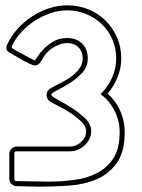

<svg xmlns="http://www.w3.org/2000/svg" viewBox="-20 -542 535 722"><path d="M304 -49Q304 -66 287.5 -83Q271 -100 248.5 -115Q226 -130 203 -141.5Q180 -153 167 -161Q161 -165 158 -171.5Q155 -178 155 -184Q155 -201 170 -209.5Q185 -218 198 -225L197 -224Q211 -231 227.5 -240.5Q244 -250 258 -262Q272 -274 281.5 -289Q291 -304 291 -322Q291 -348 275 -364Q259 -380 233 -380Q218 -380 203 -374.5Q188 -369 174.5 -359.5Q161 -350 151 -337.5Q141 -325 135 -312V-313Q126 -296 110 -296Q105 -296 92 -302Q79 -308 64.5 -316Q50 -324 37 -332Q24 -340 18 -343L19 -342Q13 -345 8.5 -350Q4 -355 4 -363Q4 -369 8 -377V-376Q22 -407 46.5 -434Q71 -461 101 -480.5Q131 -500 165 -511Q199 -522 233 -522Q275 -522 312 -507Q349 -492 376.5 -465Q404 -438 420 -401.5Q436 -365 436 -322Q436 -286 422 -251.5Q408 -217 385 -190Q416 -162 432.5 -124.5Q449 -87 449 -45Q449 29 419.5 70.5Q390 112 343.5 132Q297 152 239 156Q181 160 124 160Q104 160 83 159Q62 158 42 158Q32 158 23.5 150Q15 142 15 132V35Q15 25 23.5 17Q32 9 42 9H244Q267 9 285.5 -8.5Q304 -26 304 -49ZM323 -49Q323 -34 316.5 -20Q310 -6 298.5 4.5Q287 15 273 21Q259 27 244 27H42Q34 27 34 35V132Q34 139 42 139Q71 139 99.5 140Q128 141 157 141Q207 141 256 135Q305 129 343.5 109.5Q382 90 406 53.5Q430 17 430 -45Q430 -87 411 -125Q392 -163 358 -188Q385 -214 401 -249Q417 -284 417 -322Q417 -361 402.5 -394Q388 -427 363 -451Q338 -475 304.5 -489Q271 -503 233 -503Q201 -503 170 -492.5Q139 -482 111 -464Q83 -446 60.5 -421.5Q38 -397 25 -369Q24 -368 24 -365Q24 -363 25.5 -361.5Q27 -360 28 -359Q31 -357 44 -350Q57 -343 71.5 -335Q86 -327 97.5 -321Q109 -315 111 -315Q113 -316 121 -329Q129 -342 144 -357.5Q159 -373 181 -386Q203 -399 233 -399Q268 -399 289 -378Q310 -357 310 -322Q310 -290 288.5 -267.5Q267 -245 241.5 -229Q216 -213 194.5 -202.5Q173 -192 173 -185Q173 -180 196.5 -167.5Q220 -155 248 -137.5Q276 -120 299.5 -97.5Q323 -75 323 -49Z"/></svg>

Font: RonaldsonGothicLicht
Style: Regular
Weight: 400
Designer: Mr. Robertson for MacKellar, Smiths & Jordan Co. Philadelphia
Foundry: CAT-Fonts Peter Wiegel
Version: 1.000